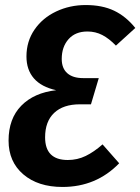

<svg xmlns="http://www.w3.org/2000/svg" viewBox="-20 -727 557 762"><path d="M517 -616 440 -546Q413 -574 386 -588Q359 -602 327 -602Q279 -602 252 -571.5Q225 -541 225 -493Q225 -456 247 -436.5Q269 -417 310 -417H372L341 -313H297Q231 -313 195 -279Q159 -245 159 -182Q159 -92 249 -92Q287 -92 320 -108Q353 -124 387 -154L453 -79Q362 15 228 15Q131 15 72.5 -35Q14 -85 14 -169Q14 -256 64.5 -307.5Q115 -359 203 -369Q144 -382 114.5 -416Q85 -450 85 -503Q85 -563 117 -609.5Q149 -656 203 -681.5Q257 -707 320 -707Q386 -707 433 -684.5Q480 -662 517 -616Z"/></svg>

Font: Fira Sans Condensed SemiBold
Style: Italic
Weight: 600
Width: 3
Italic angle: -8°
Designer: bBox Type GmbH & Carrois Corporate GbR & Edenspiekermann AG
Foundry: bBox Type GmbH & Carrois Corporate GbR & Edenspiekermann AG
Version: Version 4.301